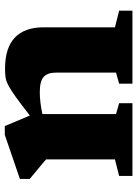

<svg xmlns="http://www.w3.org/2000/svg" viewBox="94 -666 572 801"><g transform="rotate(-90 380.5 -266.0)"><path d="M431.5 -55.5 477.5 -68.5V-319.5Q477.5 -354 459.8 -370.2Q442 -386.5 396.5 -386.5Q354 -386.5 304.5 -375.5V-68.5L350 -55.5V0H46.5V-55.5L115.5 -73V-360.5Q107.5 -367.5 87.8 -383.8Q68 -400 34 -428.5V-469.5L218 -532.5H254.5L298.5 -428Q346.5 -465.5 375.8 -486.5Q405 -507.5 423.5 -517.2Q442 -527 457.5 -529.2Q473 -531.5 493 -531.5Q581.5 -531.5 624 -490.2Q666.5 -449 666.5 -372V-73L736 -55.5V0H431.5Z"/></g></svg>

Font: Newsreader Caption
Style: Bold
Weight: 700
Designer: Hugues Gentile
Foundry: Production Type
Version: Version 1.001